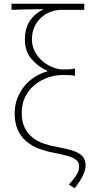

<svg xmlns="http://www.w3.org/2000/svg" viewBox="-20 -814 482 1034"><path d="M351 180Q368 161 378.5 147Q389 133 395 122.5Q401 112 403.5 102.5Q406 93 406 81Q406 68 400 58Q394 48 379 39.5Q364 31 338 24Q312 17 271 9Q228 1 189.5 -13.5Q151 -28 122 -52.5Q93 -77 76 -114Q59 -151 59 -205Q59 -248 73.5 -285Q88 -322 112 -351Q136 -380 167.5 -400Q199 -420 234 -429V-433Q185 -455 149.5 -496.5Q114 -538 114 -602Q114 -662 141 -702Q168 -742 215 -764Q188 -764 167.5 -764Q147 -764 128 -763.5Q109 -763 88.5 -762.5Q68 -762 42 -761V-794H434V-761H312Q282 -761 253.5 -750.5Q225 -740 202.5 -720Q180 -700 166 -670.5Q152 -641 152 -602Q152 -565 168.5 -535Q185 -505 210 -484Q235 -463 264.5 -451.5Q294 -440 320 -440Q340 -440 352 -440.5Q364 -441 384 -445V-406Q366 -409 352 -409.5Q338 -410 318 -410Q278 -410 238.5 -396.5Q199 -383 167.5 -357.5Q136 -332 116.5 -294Q97 -256 97 -206Q97 -158 113.5 -125.5Q130 -93 157 -72Q184 -51 219 -39.5Q254 -28 291 -22Q328 -15 356 -7.5Q384 0 403 11Q422 22 431.5 38Q441 54 441 78Q441 100 427 130Q413 160 382 200Z"/></svg>

Font: Kinto Sans Thin
Style: Regular
Weight: 100
Designer: Authors: Ryoko NISHIZUKA  (kana & ideographs); Paul D. Hunt (Latin, Greek & Cyrillic); Wenlong ZHANG  (bopomofo); Sandol
Foundry: Adobe Systems Incorporated, ookami Inc.
Version: Version 0.001